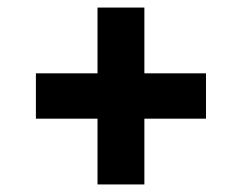

<svg xmlns="http://www.w3.org/2000/svg" viewBox="-20 -611 640 508"><path d="M238 -123V-297H75V-417H238V-591H362V-417H525V-297H362V-123Z"/></svg>

Font: Red Hat Text
Style: Bold
Weight: 700
Designer: Pentagram, MCKL
Foundry: MCKL
Version: Version 1.030